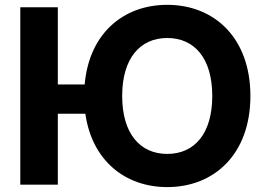

<svg xmlns="http://www.w3.org/2000/svg" viewBox="-20 -757 1096 787"><path d="M217 -727.3H63.2V0H217V-290.8H329.9C356.9 -99.1 492.9 9.9 665.5 9.9C858.7 9.9 1006.4 -125.7 1006.4 -363.6C1006.4 -601.6 858.7 -737.2 665.5 -737.2C485.1 -737.2 345.2 -619.3 327.1 -410.9H217ZM480.8 -363.6C480.8 -517.8 554 -601.2 665.5 -601.2C777.3 -601.2 850.1 -517.8 850.1 -363.6C850.1 -209.5 777.3 -126.1 665.5 -126.1C554 -126.1 480.8 -209.5 480.8 -363.6Z"/></svg>

Font: Magic Ui Pro
Style: Bold
Weight: 700
Designer: Stefan Endress, Andreas Faust
Version: Version 1.000;FEAKit 1.0